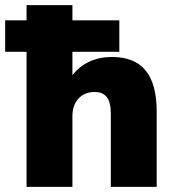

<svg xmlns="http://www.w3.org/2000/svg" viewBox="-51 -725 676 745"><path d="M557 -292V0H379V-284Q379 -328 363.5 -348Q348 -368 317 -368Q277 -368 253.5 -342.5Q230 -317 230 -274V0H52V-524H-31V-646H52V-705H230V-646H412V-524H230V-433Q257 -468 296 -486Q335 -504 383 -504Q471 -504 514 -451.5Q557 -399 557 -292Z"/></svg>

Font: wassup Sans
Style: Black
Weight: 900
Version: Version 2.001